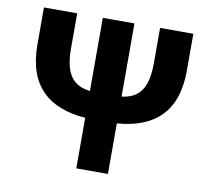

<svg xmlns="http://www.w3.org/2000/svg" viewBox="-74 -735 899 819"><g transform="rotate(10 375.5 -326.0)"><path d="M555 -652V-500C555 -387 517 -344 444 -335V-652H307V-335C234 -344 196 -387 196 -500V-652H52V-491C52 -312 148 -231 307 -219V0H444V-219C603 -231 699 -312 699 -491V-652Z"/></g></svg>

Font: Cambridge Sans Bold
Style: Regular
Weight: 700
Version: Version 2.020;PS 002.020;hotconv 1.0.88;makeotf.lib2.5.64775